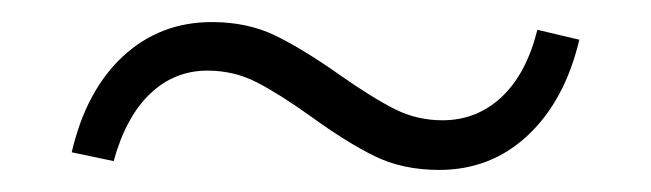

<svg xmlns="http://www.w3.org/2000/svg" viewBox="-20 -316 590 174"><path d="M261 -211Q233 -231 212.5 -241.5Q192 -252 168 -252Q138 -252 116 -231Q94 -210 83 -170L45 -178Q58 -234 91.5 -265Q125 -296 172 -296Q204 -296 229 -284Q254 -272 288 -248Q318 -227 338 -217Q358 -207 381 -207Q412 -207 434.5 -228Q457 -249 467 -289L505 -280Q492 -225 458.5 -193.5Q425 -162 378 -162Q345 -162 319.5 -174.5Q294 -187 261 -211Z"/></svg>

Font: Ysabeau SC Semilight
Style: Regular
Weight: 300
Designer: Christian Thalmann (Catharsis Fonts)
Version: Version 0.003